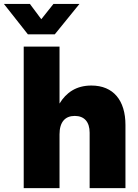

<svg xmlns="http://www.w3.org/2000/svg" viewBox="-78 -967 708 987"><path d="M228 -276.4C228 -340.3 257.3 -371.1 306.2 -371.1C355.5 -371.1 382.8 -340.3 382.8 -284.7V0H566.9V-324.7C566.9 -450.2 505.4 -527.3 391.6 -527.3C314 -527.3 262.2 -491.2 228 -434.6V-727.5H43.9V0H228ZM75.7 -946.8H-57.6V-946.3L65.4 -790.5H203.6L330.1 -946.3V-946.8H196.8L134.3 -868.2Z"/></svg>

Font: Raveo Display Display ExtraBold
Style: Regular
Weight: 800
Designer: Jakub Foglar, Rasmus Andersson (Inter)
Foundry: Jakubfoglar.com
Version: Version 1.100;Glyphs 3.2.3 (3260)